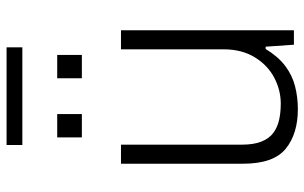

<svg xmlns="http://www.w3.org/2000/svg" viewBox="-191 -723 926 584"><g transform="rotate(-90 272.0 -431.0)"><path d="M232 12Q157 12 111.5 -25Q66 -62 66 -155V-526H124V-158Q124 -122 133.5 -98.5Q143 -75 160 -62.5Q177 -50 199.5 -45Q222 -40 249 -40Q290 -40 328 -60Q366 -80 390 -119.5Q414 -159 414 -214V-526H472V0H428L422 -86H415Q392 -48 363.5 -26.5Q335 -5 301.5 3.5Q268 12 232 12ZM146 -645V-720H217V-645ZM326 -645V-720H397V-645ZM123 -826V-874H420V-826Z"/></g></svg>

Font: Archivo SemiBold ExtraLight
Style: Regular
Weight: 250
Version: Version 2.001